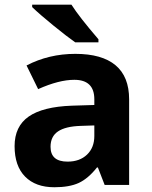

<svg xmlns="http://www.w3.org/2000/svg" viewBox="-20 -786 644 816"><path d="M116.7 -766.1H283.7Q316.4 -714.4 398.4 -619.1V-606H299.8Q266.1 -629.4 207 -677.5Q147.9 -725.6 116.7 -755.9ZM92.8 -507.8Q187.5 -557.1 300.3 -557.1Q413.1 -557.1 470.9 -508.8Q528.8 -460.4 528.8 -363.8V0H424.8L396 -74.2H392.1Q354.5 -26.9 314.7 -8.5Q274.9 9.8 210.9 9.8Q131.3 9.8 86.7 -35.4Q42 -80.6 42 -164.8Q42 -249 102.1 -290.8Q162.1 -332.5 286.1 -336.9L380.9 -339.8V-363.8Q380.9 -446.8 295.9 -446.8Q230.5 -446.8 142.1 -407.2ZM194.8 -162.1Q194.8 -99.1 267.1 -99.1Q318.8 -99.1 349.9 -128.9Q380.9 -158.7 380.9 -208V-252.9L323.2 -251Q258.3 -249 226.6 -227.5Q194.8 -206.1 194.8 -162.1Z"/></svg>

Font: Open Sans Hebrew
Style: Bold
Weight: 700
Foundry: Ascender Corporation, Yanek Iontef
Version: Version 2.001;PS 002.001;hotconv 1.0.70;makeotf.lib2.5.58329